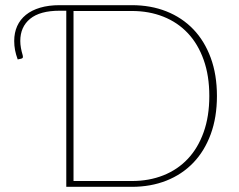

<svg xmlns="http://www.w3.org/2000/svg" viewBox="-20 -723 924 743"><path d="M490 -22.5Q557 -22.5 612.2 -44.5Q667.5 -66.5 707 -108.5Q746.5 -150.5 768.2 -211.8Q790 -273 790 -351.5Q790 -430 768.2 -491.2Q746.5 -552.5 707 -594.5Q667.5 -636.5 612.2 -658.5Q557 -680.5 490 -680.5H264.5V-22.5ZM490 -703Q563.5 -703 624 -679Q684.5 -655 728 -609.8Q771.5 -564.5 795.5 -499.2Q819.5 -434 819.5 -351.5Q819.5 -269 795.5 -203.8Q771.5 -138.5 728 -93.2Q684.5 -48 624 -24Q563.5 0 490 0H236.5V-681.5H211Q134.5 -681.5 96.5 -650.2Q58.5 -619 58.5 -564.5Q58.5 -551.5 61 -537.5Q63.5 -523.5 67.5 -510.5Q69 -505.5 68.5 -501.5Q68 -497.5 62.5 -496L48.5 -493Q41.5 -512 38.2 -529.2Q35 -546.5 35 -564.5Q35 -596.5 46.5 -622Q58 -647.5 80.2 -665.5Q102.5 -683.5 135.2 -693.2Q168 -703 211 -703Z"/></svg>

Font: Lato 2
Style: Regular
Weight: 200
Designer: Lukasz Dziedzic with Adam Twardoch and Botio Nikoltchev
Foundry: tyPoland Lukasz Dziedzic
Version: Version 2.015; 2015-08-06; http://www.latofonts.com/